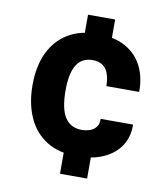

<svg xmlns="http://www.w3.org/2000/svg" viewBox="-83 -704 765 875"><g transform="rotate(10 300.0 -266.0)"><path d="M314.5 9.5Q231 9.5 174.2 -26.2Q117.5 -62 88.8 -126.2Q60 -190.5 60 -275.5Q60 -362.5 89.8 -425.2Q119.5 -488 175.8 -522Q232 -556 311 -556Q391.5 -556 443.2 -526.2Q495 -496.5 520 -445.2Q545 -394 544 -328.5H392.5Q392 -356 386.5 -376Q381 -396 370.8 -409Q360.5 -422 345.5 -428.2Q330.5 -434.5 311 -434.5Q261 -434.5 236.8 -395.8Q212.5 -357 212.5 -278Q212.5 -190.5 239 -151.5Q265.5 -112.5 315.5 -112.5Q335 -112.5 353 -118.5Q371 -124.5 382.2 -138.8Q393.5 -153 392.5 -177H542.5Q544 -121.5 517 -79.5Q490 -37.5 438.5 -14Q387 9.5 314.5 9.5ZM253.5 -519.5V-634.5H379V-519.5ZM253.5 101.5V-21H379V101.5Z"/></g></svg>

Font: Spline Sans Mono
Style: Regular
Weight: 400
Monospace: yes
Designer: Eben Sorkin, Mirko Velimirovic
Foundry: Sorkin Type
Version: Version 1.004